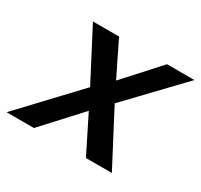

<svg xmlns="http://www.w3.org/2000/svg" viewBox="-156 -646 827 790"><g transform="rotate(30 257.5 -250.5)"><path d="M-44 0 202 -261 77 -501H201L281 -338L429 -501H559L323 -254L456 0H333L246 -174L86 0Z"/></g></svg>

Font: Red Hat Text SemiBold
Style: Italic
Weight: 600
Italic angle: -12°
Designer: Pentagram, MCKL
Foundry: Pentagram, MCKL
Version: Version 1.023